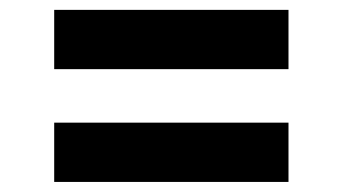

<svg xmlns="http://www.w3.org/2000/svg" viewBox="-20 -477 693 389"><path d="M89.8 -457H564.5V-336.9H89.8ZM89.8 -228.5H564.5V-108.4H89.8Z"/></svg>

Font: Pretendard JP
Style: Bold
Weight: 700
Designer: Base glyphs from Inter by Rasmus Andersson; Hangeul glyphs from Noto Sans CJK(Source Han Sans) by Jang Soo-young and Kan
Foundry: Kil Hyung-jin
Version: Version 1.309